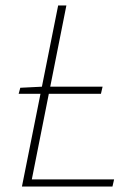

<svg xmlns="http://www.w3.org/2000/svg" viewBox="-20 -680 492 700"><path d="M48 -338 54 -360 134 -364H354L348 -338ZM60 0 192 -660H222L96 -26H396L390 0Z"/></svg>

Font: Source Sans 3 VF
Style: Italic
Weight: 200
Italic angle: -11°
Designer: Paul D. Hunt
Foundry: Adobe Systems Incorporated
Version: Version 3.042;hotconv 1.0.118;makeotfexe 2.5.65603